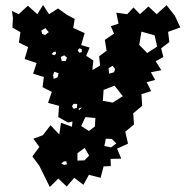

<svg xmlns="http://www.w3.org/2000/svg" viewBox="-20 -737 744 771"><path d="M138 -71 110 -109 138 -147 114 -180 152 -194 183 -234 218 -197 225 -244 269 -228 271 -249 253 -245 214 -267 217 -312 173 -324 188 -368 151 -387 156 -428 113 -441 127 -484 79 -500 93 -548 56 -566 62 -608 30 -626 32 -664 28 -693 55 -680 92 -714 130 -680 153 -717 177 -680 213 -703 248 -678 280 -661 274 -625 320 -604 306 -556 340 -546 326 -513 355 -494 351 -459 352 -456 382 -474 378 -511 408 -533 401 -577 438 -602 425 -632 456 -642 447 -686 491 -680 516 -707 542 -680 576 -711 609 -680 649 -716 682 -674 704 -627 655 -609 660 -568 627 -543 636 -508 605 -491 628 -455 586 -447 603 -416 569 -407 587 -371 548 -359 551 -312 515 -282 518 -237 483 -208 494 -160 450 -140 467 -100 424 -99 425 -70 396 -69 384 -23 337 -35 315 5 278 -23 248 12 214 -20 180 14ZM162 -624 146 -614 149 -601 161 -596 176 -608ZM601 -595 548 -610 539 -557 571 -524 611 -550ZM308 -540 298 -543 292 -534 299 -525 309 -528ZM204 -530 195 -528 187 -520 198 -515 205 -521ZM249 -506 238 -515 224 -508 228 -492H244ZM442 -460 432 -473 416 -463 418 -441 438 -447ZM215 -443 198 -449 193 -435 196 -420 212 -427ZM440 -393 396 -376 393 -332 433 -325 473 -351ZM290 -320H275L269 -310L276 -300L289 -304ZM296 -301 297 -294 307 -303V-306ZM363 -263 323 -267 306 -231 337 -211 361 -229ZM429 -179 405 -180 399 -151 426 -145 447 -161ZM338 -112 320 -143 291 -122V-92L319 -93ZM246 -90 235 -88 226 -80 237 -75 249 -77Z"/></svg>

Font: Rubik Gemstones
Style: Regular
Weight: 400
Designer: Hubert and Fischer, NaN
Foundry: Hubert and Fischer, NaN
Version: Version 2.200